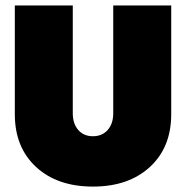

<svg xmlns="http://www.w3.org/2000/svg" viewBox="-20 -670 680 702"><path d="M34.2 -252V-649.9H246.1V-255.9Q246.1 -217.8 266.1 -194.8Q286.1 -171.9 319.8 -171.9Q353.5 -171.9 373.8 -194.8Q394 -217.8 394 -255.9V-649.9H606V-252Q606 -131.3 528.1 -59.6Q450.2 12.2 319.8 12.2Q189.5 12.2 111.8 -59.6Q34.2 -131.3 34.2 -252Z"/></svg>

Font: Apfel Grotezk Satt
Style: Regular
Weight: 900
Designer: Luigi Gorlero
Foundry: © 2023, Luigi Gorlero & Collletttivo
Version: Version 2.000;Glyphs 3.2 (3217)